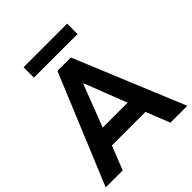

<svg xmlns="http://www.w3.org/2000/svg" viewBox="-237 -1035 1186 1186"><g transform="rotate(-45 355.5 -442.0)"><path d="M296.9 -719.7H414.1L711.9 0H564.5L502.4 -156.2H209.5L147.5 0H-1ZM165 -883.8H545.9V-793H165ZM464.8 -274.4 357.4 -550.8H353.5L247.1 -274.4Z"/></g></svg>

Font: Reddit Sans Vanilla
Style: Bold
Weight: 700
Designer: Stephen Hutchings
Foundry: Reddit
Version: Version 1.013